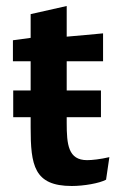

<svg xmlns="http://www.w3.org/2000/svg" viewBox="-20 -609 396 639"><path d="M23 -405H82V-308H24V-219H82V-185C82 -59 93 10 219 10C259 10 311 1 333 -11L344 -86C314 -79 286 -76 270 -76C207 -76 202 -128 202 -200V-219H316V-308H202V-405H323V-498C287 -495 243 -490 202 -487V-589L82 -562V-483L23 -475Z"/></svg>

Font: Enriqueta
Style: Bold
Weight: 700
Designer: Viviana Monsalve, Gustavo Ibarra
Foundry: Viviana Monsalve, Gustavo Ibarra
Version: Version 1.002